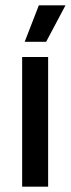

<svg xmlns="http://www.w3.org/2000/svg" viewBox="-20 -704 266 724"><path d="M161.5 0H63.5V-489H161.5ZM73.5 -547.5 126.5 -684H226.5V-683L154 -546.5H73.5Z"/></svg>

Font: Anek Kannada Medium
Style: Regular
Weight: 500
Designer: Vaishnavi Murthy, Maithili Shingre (Kannada) & Yesha Goshar (Latin)
Foundry: Ek Type
Version: Version 1.003